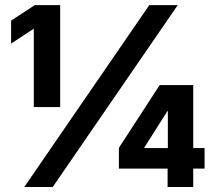

<svg xmlns="http://www.w3.org/2000/svg" viewBox="-20 -748 867 768"><path d="M220.7 -727.5V-319.8H115.2V-632.3H113.8L24.4 -573.7V-665.5L119.1 -727.5ZM77.1 0 577.1 -727.5H690.9L190.9 0ZM455.6 -73.7V-156.7L618.7 -407.7H689.5V-303.7H649.9L557.1 -157.7V-155.8H798.3V-73.7ZM650.4 0V-99.1L651.4 -135.7V-407.7H752.9V0Z"/></svg>

Font: Inter 28pt ExtraBold
Style: Regular
Weight: 800
Designer: Rasmus Andersson
Foundry: rsms
Version: Version 4.001;git-66647c0bb